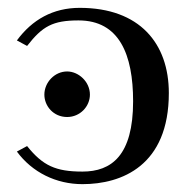

<svg xmlns="http://www.w3.org/2000/svg" viewBox="-20 -459 486 489"><path d="M151 -161C184 -161 209 -188 209 -218C209 -251 180 -277 151 -277C119 -277 93 -249 93 -218C93 -189 116 -161 151 -161ZM190 -22C122 -22 89 -37 49 -87L23 -73C62 -20 123 10 190 10C290 10 410 -37 410 -222C410 -348 336 -439 183 -439C115 -439 62 -409 23 -356L49 -342C88 -392 114 -407 180 -407C284 -407 319 -320 319 -201C319 -63 264 -22 190 -22Z"/></svg>

Font: Libertinus Serif
Style: Regular
Weight: 400
Designer: Philipp H. Poll
Foundry: Khaled Hosny
Version: Version 6.2